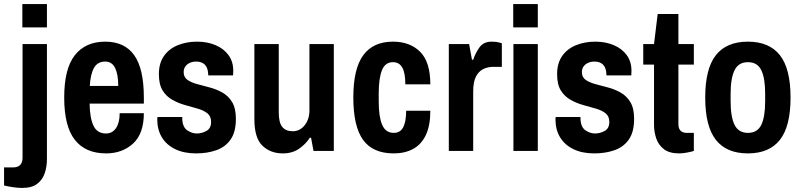

<svg xmlns="http://www.w3.org/2000/svg" viewBox="-57 -743 3951 945"><path d="M52 182Q30 182 4.5 178Q-21 174 -37 170V81H7Q54 81 54 33V-526H174V41Q174 76 163.5 108.5Q153 141 126.5 161.5Q100 182 52 182ZM53 -608V-723H174V-608Z M465 12Q364 12 311.5 -54.5Q259 -121 259 -263Q259 -405 311.5 -471.5Q364 -538 461 -538Q556 -538 603.5 -471.5Q651 -405 651 -263V-233H384Q385 -163 403 -124.5Q421 -86 465 -86Q496 -86 514 -112.5Q532 -139 532 -186H651Q651 -85 598 -36.5Q545 12 465 12ZM385 -320H525Q525 -377 509.5 -408.5Q494 -440 461 -440Q423 -440 405.5 -408.5Q388 -377 385 -320Z M908 12Q848 12 805 -9Q762 -30 739.5 -67.5Q717 -105 717 -155Q717 -159 717.5 -163Q718 -167 718 -167H840V-160Q841 -118 864 -102Q887 -86 912 -86Q936 -86 959 -98.5Q982 -111 982 -143Q982 -171 963.5 -185.5Q945 -200 915.5 -208.5Q886 -217 853.5 -226Q821 -235 791.5 -251.5Q762 -268 743.5 -297.5Q725 -327 725 -378Q725 -432 750 -467.5Q775 -503 818 -520.5Q861 -538 913 -538Q963 -538 1003.5 -521Q1044 -504 1067.5 -472Q1091 -440 1091 -395Q1091 -387 1090.5 -380Q1090 -373 1090 -372H968V-374Q967 -409 951.5 -424.5Q936 -440 909 -440Q891 -440 877 -433.5Q863 -427 855 -415.5Q847 -404 847 -388Q847 -363 865.5 -350Q884 -337 913.5 -329Q943 -321 975.5 -312.5Q1008 -304 1037.5 -287.5Q1067 -271 1085.5 -240.5Q1104 -210 1104 -158Q1104 -94 1078.5 -57Q1053 -20 1008.5 -4Q964 12 908 12Z M1335 12Q1274 12 1234.5 -26Q1195 -64 1195 -157V-526H1315V-190Q1315 -139 1332.5 -118Q1350 -97 1384 -97Q1419 -97 1442.5 -126.5Q1466 -156 1466 -200V-526H1586V0H1486L1474 -65H1468Q1448 -34 1415 -11Q1382 12 1335 12Z M1881 12Q1778 12 1730 -54.5Q1682 -121 1682 -263Q1682 -405 1731 -471.5Q1780 -538 1877 -538Q1961 -538 2011 -488Q2061 -438 2061 -328H1938Q1938 -384 1923 -410.5Q1908 -437 1877 -437Q1839 -437 1823 -397.5Q1807 -358 1807 -282V-244Q1807 -168 1824 -128.5Q1841 -89 1881 -89Q1913 -89 1927.5 -116.5Q1942 -144 1942 -198H2061Q2061 -125 2039 -78.5Q2017 -32 1976.5 -10Q1936 12 1881 12Z M2152 0V-526H2252L2266 -449H2272Q2283 -482 2303 -510Q2323 -538 2363 -538Q2386 -538 2399.5 -534Q2413 -530 2413 -530V-414H2370Q2344 -414 2321.5 -403Q2299 -392 2285.5 -366Q2272 -340 2272 -293V0Z M2470 0V-526H2590V0ZM2469 -608V-723H2590V-608Z M2868 12Q2808 12 2765 -9Q2722 -30 2699.5 -67.5Q2677 -105 2677 -155Q2677 -159 2677.5 -163Q2678 -167 2678 -167H2800V-160Q2801 -118 2824 -102Q2847 -86 2872 -86Q2896 -86 2919 -98.5Q2942 -111 2942 -143Q2942 -171 2923.5 -185.5Q2905 -200 2875.5 -208.5Q2846 -217 2813.5 -226Q2781 -235 2751.5 -251.5Q2722 -268 2703.5 -297.5Q2685 -327 2685 -378Q2685 -432 2710 -467.5Q2735 -503 2778 -520.5Q2821 -538 2873 -538Q2923 -538 2963.5 -521Q3004 -504 3027.5 -472Q3051 -440 3051 -395Q3051 -387 3050.5 -380Q3050 -373 3050 -372H2928V-374Q2927 -409 2911.5 -424.5Q2896 -440 2869 -440Q2851 -440 2837 -433.5Q2823 -427 2815 -415.5Q2807 -404 2807 -388Q2807 -363 2825.5 -350Q2844 -337 2873.5 -329Q2903 -321 2935.5 -312.5Q2968 -304 2997.5 -287.5Q3027 -271 3045.5 -240.5Q3064 -210 3064 -158Q3064 -94 3038.5 -57Q3013 -20 2968.5 -4Q2924 12 2868 12Z M3286 12Q3238 12 3211 -8.5Q3184 -29 3173 -61.5Q3162 -94 3162 -129V-425H3109V-526H3162L3180 -674H3282V-526H3358V-425H3282V-132Q3282 -89 3324 -89H3358V0Q3345 4 3324 8Q3303 12 3286 12Z M3624 12Q3519 12 3466.5 -54.5Q3414 -121 3414 -263Q3414 -405 3466.5 -471.5Q3519 -538 3624 -538Q3729 -538 3781.5 -471.5Q3834 -405 3834 -263Q3834 -121 3781.5 -54.5Q3729 12 3624 12ZM3624 -89Q3671 -89 3690 -128.5Q3709 -168 3709 -244V-282Q3709 -358 3690 -397.5Q3671 -437 3624 -437Q3578 -437 3558.5 -397.5Q3539 -358 3539 -282V-244Q3539 -168 3558.5 -128.5Q3578 -89 3624 -89Z"/></svg>

Font: Archivo Narrow
Style: Bold
Weight: 700
Designer: Hector Gatti
Foundry: Omnibus-Type
Version: Version 3.002